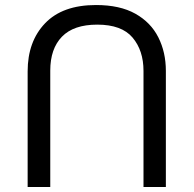

<svg xmlns="http://www.w3.org/2000/svg" viewBox="-20 -734 771 764"><path d="M640 -452Q640 -526 610 -585.5Q580 -645 518.5 -679.5Q457 -714 362 -714Q229 -714 159.5 -641.5Q90 -569 90 -450V10H180V-453Q180 -540 226.5 -588Q273 -636 367 -636Q464 -636 507.5 -584.5Q551 -533 551 -452V10H640Z"/></svg>

Font: hindi25
Style: Book
Weight: 400
Designer: Jelle Bosma - Monotype Design Team
Foundry: Monotype Imaging Inc.
Version: Version 2.003